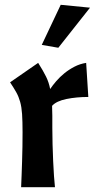

<svg xmlns="http://www.w3.org/2000/svg" viewBox="-20 -780 404 800"><path d="M139 -518Q160 -485 172 -460.5Q184 -436 189 -409Q199 -424 214 -441.5Q229 -459 248 -474.5Q267 -490 290 -502Q313 -514 339 -518L348 -376Q299 -376 257 -367.5Q215 -359 197 -339Q198 -320 198 -297.5Q198 -275 198 -247Q198 -215 199 -178.5Q200 -142 201.5 -108.5Q203 -75 205 -46Q207 -17 209 0H68Q69 -21 70 -49Q71 -77 72 -107Q73 -137 73.5 -168.5Q74 -200 74 -229Q74 -275 72 -304.5Q70 -334 64 -355.5Q58 -377 48 -395Q38 -413 22 -437ZM355 -748 223 -581 154 -593 233 -760Z"/></svg>

Font: Cantora One
Style: Regular
Weight: 400
Designer: Pablo Impallari, Rodrigo Fuenzalida
Foundry: Pablo Impallari
Version: Version 1.002; ttfautohint (v0.8) -G 200 -r 50